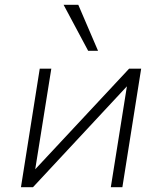

<svg xmlns="http://www.w3.org/2000/svg" viewBox="-20 -777 673 797"><path d="M67 0 145 -492H193L126 -73H125L516 -492H566L488 0H440L507 -420H508L117 0ZM346 -566 244 -757H305L387 -566Z"/></svg>

Font: Nunito Sans 7pt ExtraLight
Style: Italic
Weight: 250
Italic angle: -9°
Designer: Vernon Adams
Foundry: Vernon Adams
Version: Version 3.101;gftools[0.9.27]